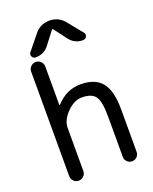

<svg xmlns="http://www.w3.org/2000/svg" viewBox="-172 -1073 915 1146"><g transform="rotate(-20 285.0 -500.0)"><path d="M455.1 -840.8Q465.8 -829.1 459 -814.5Q452.1 -799.8 435.5 -799.8Q382.8 -799.8 350.6 -841.8L291 -920.9Q286.1 -926.8 281.2 -920.9L220.7 -841.8Q188.5 -799.8 134.8 -799.8Q119.1 -799.8 112.3 -814.5Q105.5 -829.1 116.2 -840.8L192.4 -934.6Q228.5 -978.5 285.6 -978.5Q342.8 -978.5 378.9 -934.6ZM169.9 -486.3Q169.9 -485.4 171.9 -484.4Q173.8 -483.4 174.8 -485.4Q240.2 -557.6 330.1 -557.6Q422.9 -557.6 465.3 -504.9Q507.8 -452.1 507.8 -333V-64.5Q507.8 -45.9 495.1 -33.2Q482.4 -20.5 463.9 -20.5Q445.3 -20.5 432.6 -33.2Q419.9 -45.9 419.9 -64.5V-320.3Q419.9 -418 396 -449.7Q372.1 -481.4 310.5 -481.4Q261.7 -481.4 215.8 -434.6Q169.9 -387.7 169.9 -339.8V-65.4Q169.9 -46.9 156.7 -33.7Q143.6 -20.5 125 -20.5Q106.4 -20.5 93.3 -33.7Q80.1 -46.9 80.1 -65.4V-729.5Q80.1 -748 93.3 -761.2Q106.4 -774.4 125 -774.4Q143.6 -774.4 156.7 -761.2Q169.9 -748 169.9 -729.5Z"/></g></svg>

Font: Gen Jyuu Gothic Regular
Style: Regular
Weight: 400
Designer: [Source Han Sans]
Ryoko NISHIZUKA  (kana & ideographs); Paul D. Hunt (Latin, Greek & Cyrillic); Wenlong ZHANG  (bopomofo
Version: Version 1.002.20150607